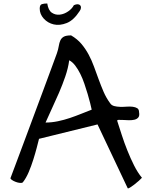

<svg xmlns="http://www.w3.org/2000/svg" viewBox="-20 -1054 841 1093"><path d="M110.4 -16.6Q106.4 -11.7 94.2 -12.7Q82 -13.7 69.3 -18.6Q56.6 -23.4 47.4 -29.8Q38.1 -36.1 40 -41Q49.8 -67.4 70.8 -123Q91.8 -178.7 117.7 -248.5Q143.6 -318.4 172.4 -395.5Q201.2 -472.7 227.1 -542.5Q252.9 -612.3 273.4 -667.5Q293.9 -722.7 303.7 -750Q311.5 -772.5 314.5 -791.5Q317.4 -810.5 323.7 -824.2Q330.1 -837.9 343.3 -845.2Q356.4 -852.5 384.8 -852.5Q419.9 -832 443.4 -804.2Q466.8 -776.4 484.4 -743.7Q502 -710.9 515.1 -674.8Q528.3 -638.7 541.5 -602.5Q554.7 -566.4 569.8 -531.2Q585 -496.1 607.4 -465.8Q615.2 -454.1 630.4 -450.2Q645.5 -446.3 663.6 -445.8Q681.6 -445.3 700.7 -446.8Q719.7 -448.2 735.4 -446.3Q751 -444.3 761.2 -438Q771.5 -431.6 771.5 -416Q775.4 -395.5 767.6 -385.7Q759.8 -376 745.6 -372.6Q731.4 -369.1 713.4 -369.6Q695.3 -370.1 680.2 -371.1Q665 -372.1 655.3 -371.6Q645.5 -371.1 647.5 -365.2Q659.2 -329.1 673.3 -285.2Q687.5 -241.2 705.1 -197.3Q722.7 -153.3 743.2 -112.3Q763.7 -71.3 788.1 -42Q783.2 -36.1 770.5 -24.9Q757.8 -13.7 744.6 -3.4Q731.4 6.8 720.2 13.7Q709 20.5 707 17.6L535.2 -345.7L202.1 -263.7Q197.3 -244.1 189 -212.4Q180.7 -180.7 169.4 -145Q158.2 -109.4 143.6 -74.7Q128.9 -40 110.4 -16.6ZM374 -710.9Q368.2 -667 352.1 -619.6Q335.9 -572.3 315.9 -525.9Q295.9 -479.5 275.4 -436Q254.9 -392.6 239.3 -356.4Q274.4 -356.4 309.6 -363.8Q344.7 -371.1 377.9 -382.3Q411.1 -393.6 442.4 -406.2Q473.6 -418.9 502 -429.7Q499 -443.4 493.2 -467.3Q487.3 -491.2 479 -519Q470.7 -546.9 460.4 -577.1Q450.2 -607.4 437 -633.8Q423.8 -660.2 408.2 -680.7Q392.6 -701.2 374 -710.9ZM206.1 -1004.9Q206.1 -1026.4 218.3 -1030.3Q230.5 -1034.2 249 -1034.2Q254.9 -995.1 275.4 -981.4Q295.9 -967.8 320.8 -970.7Q345.7 -973.6 368.2 -989.3Q390.6 -1004.9 400.4 -1024.4Q413.1 -1030.3 422.4 -1029.8Q431.6 -1029.3 436.5 -1023.9Q441.4 -1018.6 440.9 -1009.8Q440.4 -1001 433.6 -991.2Q399.4 -938.5 359.9 -922.9Q320.3 -907.2 286.1 -915Q252 -922.9 229 -948.2Q206.1 -973.6 206.1 -1004.9Z"/></svg>

Font: Architects Daughter-petzku
Style: Regular
Weight: 400
Designer: Kimberly Geswein
Foundry: Kimberly Geswein
Version: Version 1.000 2010 initial release